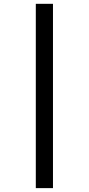

<svg xmlns="http://www.w3.org/2000/svg" viewBox="-20 -889 462 1000"><path d="M255.9 -869.1V90.8H166.5V-869.1Z"/></svg>

Font: Merriweather
Style: Regular
Weight: 400
Designer: Eben Sorkin
Foundry: Eben Sorkin
Version: Version 1.584; ttfautohint (v1.8.1)